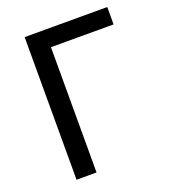

<svg xmlns="http://www.w3.org/2000/svg" viewBox="-132 -809 794 903"><g transform="rotate(-20 265.0 -357.0)"><path d="M509.3 -713.9V-627H195.8V0H95.7V-713.9Z"/></g></svg>

Font: Open Sans Medium
Style: Regular
Weight: 500
Designer: Monotype Design Team
Foundry: Monotype Imaging Inc.
Version: Version 3.000